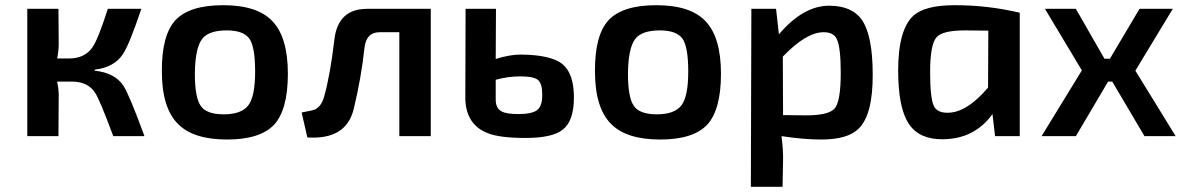

<svg xmlns="http://www.w3.org/2000/svg" viewBox="-20 -524 4545 739"><path d="M344 -252Q422 -244 455 -194Q477 -161 536 0H416Q364 -140 346 -167Q319 -209 259 -210H200Q205 -187 206 -164L205 0H85V-490H205L206 -354Q206 -329 200 -299H246Q306 -299 336 -342Q358 -374 395 -490H524Q477 -350 452 -314Q419 -265 345 -256Z M1028 -443Q1088 -381 1088 -240Q1088 -102 1035 -44Q981 13 854 13Q724 13 665 -47Q603 -109 603 -249Q602 -388 655 -446Q709 -504 839 -504Q970 -504 1028 -443ZM758 -374Q731 -339 730 -240Q730 -148 753 -116Q775 -84 841 -84Q910 -84 936 -119Q962 -153 962 -249Q962 -343 940 -375Q917 -407 853 -407Q783 -407 758 -374Z M1638 0H1517V-400H1441Q1390 -400 1383 -341Q1370 -222 1342 -107Q1314 15 1163 5L1141 -91Q1185 -99 1193 -103Q1216 -114 1227 -150Q1251 -234 1267 -372Q1281 -490 1393 -490H1638Z M1888 -297Q1942 -314 1984 -314Q2100 -313 2144 -278Q2189 -242 2189 -149Q2189 -58 2146 -25Q2106 7 2003 7Q1902 7 1856 -12Q1775 -44 1771 -141L1772 -490H1889ZM1888 -140Q1888 -107 1911 -95Q1930 -85 1975 -85Q2027 -85 2047 -100Q2068 -116 2067 -161Q2067 -202 2051 -216Q2034 -230 1983 -230Q1934 -230 1888 -217Z M2695 -443Q2755 -381 2755 -240Q2755 -102 2702 -44Q2648 13 2521 13Q2391 13 2332 -47Q2270 -109 2270 -249Q2269 -388 2322 -446Q2376 -504 2506 -504Q2637 -504 2695 -443ZM2425 -374Q2398 -339 2397 -240Q2397 -148 2420 -116Q2442 -84 2508 -84Q2577 -84 2603 -119Q2629 -153 2629 -249Q2629 -343 2607 -375Q2584 -407 2520 -407Q2450 -407 2425 -374Z M2978 -392Q3072 -502 3171 -502Q3259 -502 3297 -448Q3339 -387 3339 -238Q3340 -83 3285 -29Q3243 13 3141 13Q3074 13 2988 0Q2995 54 2994 93L2992 195H2870L2872 -490H2967ZM3083 -80Q3170 -80 3193 -107Q3216 -135 3216 -243Q3216 -342 3201 -373Q3189 -400 3150 -400Q3083 -400 2993 -306L2994 -81Z M3810 0 3800 -85Q3731 11 3609 12Q3519 13 3479 -46Q3437 -107 3437 -253Q3437 -410 3496 -464Q3541 -504 3655 -504Q3783 -504 3905 -475V0ZM3695 -407Q3608 -407 3585 -381Q3560 -353 3560 -247Q3560 -147 3574 -117Q3586 -90 3627 -90Q3701 -90 3783 -187L3784 -406Z M4505 0H4385L4261 -210H4245L4121 0H3989L4144 -253L4002 -490H4121L4231 -298H4252L4366 -490H4494L4350 -252Z"/></svg>

Font: Taylor Sans Upright Semi Bold
Style: Regular
Weight: 600
Italic angle: -8°
Designer: Natanael Gama
Version: Version 1.001 September 8, 2015